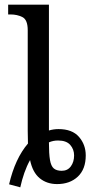

<svg xmlns="http://www.w3.org/2000/svg" viewBox="-20 -780 405 824"><path d="M19 11Q45 -100 100 -164Q99 -190 99 -218V-650Q99 -695 76.5 -706.5Q54 -718 25 -718H15V-760H190V-220Q210 -226 231 -226Q290 -226 319 -192.5Q348 -159 348 -113Q348 -54 314 -22Q280 10 225 10Q181 10 150.5 -15Q120 -40 109 -93Q95 -68 84.5 -38Q74 -8 67 24ZM245 -47Q270 -47 284 -66Q298 -85 298 -113Q298 -139 281.5 -158Q265 -177 229 -177Q208 -177 190 -169Q190 -120 194.5 -93.5Q199 -67 211 -57Q223 -47 245 -47Z"/></svg>

Font: Noto Serif SemiCondensed
Style: Regular
Weight: 400
Width: 4
Designer: Monotype Design Team
Foundry: Monotype Imaging Inc.
Version: Version 2.013